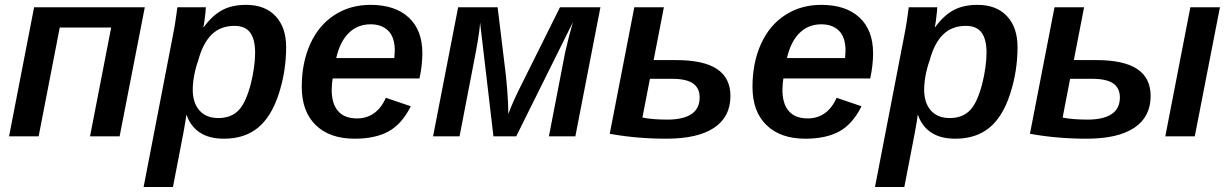

<svg xmlns="http://www.w3.org/2000/svg" viewBox="-20 -558 5032 786"><path d="M224.6 -445.3 138.2 0H17.1L119.6 -528.3H572.8L469.7 0H348.6L435.1 -445.3Z M896.5 9.8Q835.9 9.8 797.9 -15.6Q759.8 -41 744.1 -86.9H742.7Q741.2 -76.2 738.5 -58.1Q735.8 -40 731 -15.1Q723.6 22.9 712.9 78.6Q702.1 134.3 688 207.5H567.9L687.5 -411.1Q689.9 -424.3 692.4 -437Q694.8 -449.7 696.8 -462.9Q699.2 -479.5 701.7 -495.8Q704.1 -512.2 706.1 -528.3H822.8Q822.8 -522.5 821 -506.1Q819.3 -489.7 817.1 -472.9Q814.9 -456.1 812.5 -447.3H814.5Q849.6 -495.1 889.6 -516.6Q929.7 -538.1 987.3 -538.1Q1064.9 -538.1 1108.2 -491.9Q1151.4 -445.8 1151.4 -365.2Q1151.4 -266.6 1121.1 -173.3Q1090.8 -80.1 1036.1 -35.2Q981.4 9.8 896.5 9.8ZM939.9 -452.1Q882.8 -452.1 846.7 -416.7Q810.5 -381.3 791.5 -310.5Q784.7 -292 779.5 -270.8Q774.4 -249.5 771.7 -229.2Q769 -209 769 -191.9Q769 -136.7 796.6 -105.7Q824.2 -74.7 873.5 -74.7Q927.2 -74.7 958 -107.9Q973.6 -124.5 985.8 -152.6Q998 -180.7 1006.6 -214.1Q1015.1 -247.6 1019.8 -281.2Q1024.4 -314.9 1024.4 -342.3Q1024.4 -397 1004.2 -424.6Q983.9 -452.1 939.9 -452.1Z M1341.8 -236.8Q1338.4 -219.7 1337.9 -189.5Q1337.9 -133.3 1364 -103.3Q1390.1 -73.2 1441.4 -73.2Q1481.4 -73.2 1511.5 -94.7Q1541.5 -116.2 1559.6 -157.7L1661.6 -123Q1625.5 -50.3 1571 -20.3Q1516.6 9.8 1431.6 9.8Q1329.6 9.8 1272.5 -45.9Q1215.3 -101.6 1215.3 -202.1Q1215.3 -301.8 1250.5 -378.9Q1285.2 -455.1 1349.4 -496.6Q1413.6 -538.1 1496.6 -538.1Q1597.7 -538.1 1653.3 -486.3Q1709 -434.6 1709 -340.3Q1709 -291 1697.3 -236.8ZM1356.4 -320.3H1594.2L1596.2 -350.1Q1596.2 -405.3 1569.6 -431.9Q1543 -458.5 1497.1 -458.5Q1443.8 -458.5 1407.7 -422.9Q1371.6 -387.2 1356.4 -320.3Z M1935.5 -387.7Q1933.6 -374 1914.8 -276.9Q1896 -179.7 1861.3 0H1752.9L1855.5 -528.3H2017.1L2050.8 -251Q2054.2 -221.2 2056.4 -191.4Q2058.6 -161.6 2059.8 -135.7Q2061 -109.9 2061 -91.3Q2077.6 -136.2 2104 -189.9L2272.5 -528.3H2438L2335.4 0H2227.1L2293.9 -345.2Q2300.8 -375 2309.1 -407.5Q2317.4 -439.9 2325.2 -466.8L2093.3 0H2000L1945.3 -465.8Q1944.8 -452.6 1941.9 -430.4Q1939 -408.2 1935.5 -387.7Z M2970.2 -165Q2970.2 -79.6 2903.3 -34.9Q2836.4 9.8 2707.5 9.8Q2587.4 9.8 2476.1 -10.3L2576.7 -528.3H2697.8L2655.8 -312H2747.6Q2860.4 -312 2915.3 -275.4Q2970.2 -238.8 2970.2 -165ZM2609.9 -76.7Q2650.4 -68.4 2712.4 -68.4Q2776.4 -68.4 2810.3 -90.8Q2844.2 -113.3 2844.2 -159.2Q2844.2 -197.3 2817.1 -216.3Q2790 -235.4 2730.5 -235.4H2640.6Z M3187 -236.8Q3183.6 -219.7 3183.1 -189.5Q3183.1 -133.3 3209.2 -103.3Q3235.4 -73.2 3286.6 -73.2Q3326.7 -73.2 3356.7 -94.7Q3386.7 -116.2 3404.8 -157.7L3506.8 -123Q3470.7 -50.3 3416.3 -20.3Q3361.8 9.8 3276.9 9.8Q3174.8 9.8 3117.7 -45.9Q3060.5 -101.6 3060.5 -202.1Q3060.5 -301.8 3095.7 -378.9Q3130.4 -455.1 3194.6 -496.6Q3258.8 -538.1 3341.8 -538.1Q3442.9 -538.1 3498.5 -486.3Q3554.2 -434.6 3554.2 -340.3Q3554.2 -291 3542.5 -236.8ZM3201.7 -320.3H3439.5L3441.4 -350.1Q3441.4 -405.3 3414.8 -431.9Q3388.2 -458.5 3342.3 -458.5Q3289.1 -458.5 3252.9 -422.9Q3216.8 -387.2 3201.7 -320.3Z M3890.6 9.8Q3830.1 9.8 3792 -15.6Q3753.9 -41 3738.3 -86.9H3736.8Q3735.4 -76.2 3732.7 -58.1Q3730 -40 3725.1 -15.1Q3717.8 22.9 3707 78.6Q3696.3 134.3 3682.1 207.5H3562L3681.6 -411.1Q3684.1 -424.3 3686.5 -437Q3689 -449.7 3690.9 -462.9Q3693.4 -479.5 3695.8 -495.8Q3698.2 -512.2 3700.2 -528.3H3816.9Q3816.9 -522.5 3815.2 -506.1Q3813.5 -489.7 3811.3 -472.9Q3809.1 -456.1 3806.6 -447.3H3808.6Q3843.8 -495.1 3883.8 -516.6Q3923.8 -538.1 3981.4 -538.1Q4059.1 -538.1 4102.3 -491.9Q4145.5 -445.8 4145.5 -365.2Q4145.5 -266.6 4115.2 -173.3Q4085 -80.1 4030.3 -35.2Q3975.6 9.8 3890.6 9.8ZM3934.1 -452.1Q3877 -452.1 3840.8 -416.7Q3804.7 -381.3 3785.6 -310.5Q3778.8 -292 3773.7 -270.8Q3768.6 -249.5 3765.9 -229.2Q3763.2 -209 3763.2 -191.9Q3763.2 -136.7 3790.8 -105.7Q3818.4 -74.7 3867.7 -74.7Q3921.4 -74.7 3952.1 -107.9Q3967.8 -124.5 3980 -152.6Q3992.2 -180.7 4000.7 -214.1Q4009.3 -247.6 4013.9 -281.2Q4018.6 -314.9 4018.6 -342.3Q4018.6 -397 3998.3 -424.6Q3978 -452.1 3934.1 -452.1Z M4974.1 -528.3 4871.1 0H4750.5L4853 -528.3ZM4690.4 -165Q4690.4 -79.6 4623.5 -34.9Q4556.6 9.8 4427.7 9.8Q4307.6 9.8 4196.3 -10.3L4296.9 -528.3H4418L4376 -312H4467.8Q4580.6 -312 4635.5 -275.4Q4690.4 -238.8 4690.4 -165ZM4330.1 -76.7Q4370.6 -68.4 4432.6 -68.4Q4496.6 -68.4 4530.5 -90.8Q4564.5 -113.3 4564.5 -159.2Q4564.5 -197.3 4537.4 -216.3Q4510.3 -235.4 4450.7 -235.4H4360.8Z"/></svg>

Font: Arimo SemiBold
Style: Italic
Weight: 600
Italic angle: -12°
Version: Version 1.33